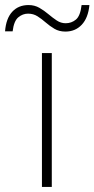

<svg xmlns="http://www.w3.org/2000/svg" viewBox="-77 -740 374 760"><path d="M128 0H89V-530H128ZM-57 -616Q-53 -667 -28.5 -693.5Q-4 -720 36 -720Q60 -720 79 -709Q98 -698 114.5 -684Q131 -670 147.5 -659Q164 -648 183 -648Q206 -648 223.5 -662.5Q241 -677 246 -720H277Q272 -669 246.5 -642Q221 -615 182 -615Q157 -615 138.5 -626Q120 -637 104 -651Q88 -665 71.5 -675.5Q55 -686 34 -686Q13 -686 -4.5 -671.5Q-22 -657 -27 -616Z"/></svg>

Font: Noto Sans ExtraLight
Style: Regular
Weight: 200
Designer: Monotype Design Team
Foundry: Monotype Imaging Inc.
Version: Version 2.007